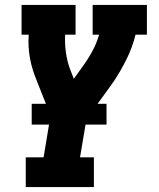

<svg xmlns="http://www.w3.org/2000/svg" viewBox="-20 -550 640 775"><path d="M84 205V85H156L184 -84L130 -220Q121 -242 113.5 -265Q106 -288 101.5 -312Q97 -336 95.5 -360.5Q94 -385 96 -410H67V-530H285V-410H243Q241 -372 246.5 -335Q252 -298 265 -265L278 -232L311 -278Q334 -309 352 -342Q370 -375 380 -410H354V-530H573V-410H527Q515 -360 491 -311.5Q467 -263 437 -218L436 -217Q434 -215 432.5 -212.5Q431 -210 429 -207L329 -69L303 85H359V205ZM108 -47V-131H410V-47Z"/></svg>

Font: Iosevka Curly Slab HvExObl
Style: Regular
Weight: 900
Width: 7
Italic angle: -9°
Monospace: yes
Designer: Belleve Invis
Foundry: Belleve Invis
Version: Version 11.1.0; ttfautohint (v1.8.3)